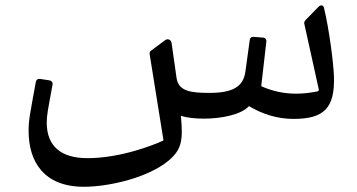

<svg xmlns="http://www.w3.org/2000/svg" viewBox="-20 -445 1348 724"><path d="M296.4 259.3C407.2 259.3 585 212.9 644.5 130.4C660.6 108.4 665.5 82.5 665.5 50.8C665.5 33.2 664.1 13.2 662.1 -8.3C682.6 -1.5 713.9 2.4 748 2.4C813 2.4 888.7 -11.7 918.9 -44.9C969.2 -14.6 1025.9 3.4 1086.9 3.4C1202.6 3.4 1242.7 -38.6 1239.3 -155.3C1237.8 -205.1 1221.7 -333 1201.7 -415.5C1200.2 -421.9 1196.3 -424.8 1191.4 -424.8C1188.5 -424.8 1185.1 -423.3 1182.1 -420.4L1131.9 -369.1C1128.9 -365.7 1127 -361.8 1127 -357.4L1182.1 -107.9C1183.1 -104.5 1180.7 -101.1 1176.3 -100.1C1148.4 -94.7 1122.1 -91.8 1096.7 -91.8C1051.3 -91.8 1009.3 -100.6 966.8 -119.1C965.8 -119.6 965.3 -120.6 965.3 -122.1L984.4 -288.6C985.4 -296.4 980 -302.7 972.2 -303.2L936 -306.1C928.7 -306.6 922.8 -302.7 921.9 -294.9L905.3 -174.8C897.5 -117.7 857.4 -94.7 769 -94.7C696.8 -94.7 652.3 -101.6 645.5 -152.8L627 -283.2C625.5 -292 619.1 -296.9 612.3 -296.9C608.9 -296.9 605.5 -295.9 602.5 -293.4L548.8 -253.4C545.9 -251.5 544 -246.6 544 -242.7L596.2 82.5C596.7 84 595.7 85 594.7 85.4C565.4 99.1 438 151.4 309.6 151.4C208.5 151.4 156.3 105 156.3 17.6C156.3 -11.2 159.7 -24.9 178.2 -126.5C179.7 -134.3 173.8 -141.1 166 -142.1L129.9 -147.5C122.6 -148.4 116.7 -144 115.2 -136.7C91.8 -7.3 87.9 6.8 87.9 48.8C87.9 163.6 144.5 259.3 296.4 259.3Z"/></svg>

Font: Pfont
Style: Regular
Weight: 400
Designer: Damoon Khanjanzadeh
Foundry: pfont
Version: Version 1.000;PS 000.300;hotconv 1.0.88;makeotf.lib2.5.64775